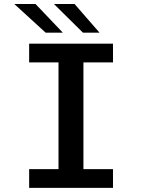

<svg xmlns="http://www.w3.org/2000/svg" viewBox="-20 -912 690 932"><path d="M121.5 0V-91H264V-609H121.5V-700H528.5V-609H385V-91H528.5V0ZM382.5 -753.5 242 -892.5H342L463 -753.5ZM201.5 -753.5 49.5 -892.5H152.5L285 -753.5Z"/></svg>

Font: Trispace Medium
Style: Regular
Weight: 500
Designer: Tyler Finck
Foundry: Etcetera Type Company
Version: Version 1.210; ttfautohint (v1.8.3)